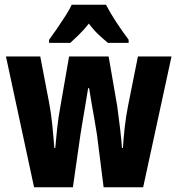

<svg xmlns="http://www.w3.org/2000/svg" viewBox="-20 -879 745 806"><path d="M387 -314Q384 -335 377.5 -371.5Q371 -408 364.5 -446Q358 -484 354 -509H350Q346 -481 339 -442Q332 -403 326.5 -368Q321 -333 318 -316L286 -93H123L5 -642H149L186 -449Q194 -408 199.5 -354.5Q205 -301 208 -258H212Q215 -294 220 -340.5Q225 -387 234 -435L270 -642H436L472 -434Q478 -391 484 -340.5Q490 -290 492 -258H496Q498 -294 503.5 -343.5Q509 -393 518 -437L559 -642H700L581 -93H415ZM425 -859Q442 -826 466.5 -788.5Q491 -751 520 -712V-699H433Q416 -713 394.5 -733Q373 -753 353 -780Q332 -753 310 -732Q288 -711 275 -699H186V-712Q200 -731 219 -758.5Q238 -786 255.5 -813.5Q273 -841 281 -859Z"/></svg>

Font: Noto Sans Kannada UI ExtraCondensed ExtraBold
Style: Regular
Weight: 800
Width: 2
Designer: Jelle Bosma - Monotype Design Team
Foundry: Monotype Imaging Inc.
Version: Version 2.005; ttfautohint (v1.8.4.7-5d5b)